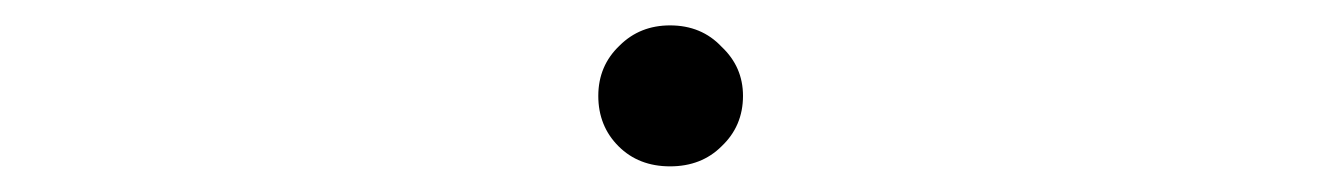

<svg xmlns="http://www.w3.org/2000/svg" viewBox="-20 -466 1040 149"><path d="M444.3 -391.6Q444.3 -415 460.9 -430.7Q476.6 -446.3 500 -446.3Q524.4 -446.3 540 -429.7Q556.6 -414.1 556.6 -391.6Q556.6 -368.2 540 -352.5Q524.4 -336.9 500 -336.9Q475.6 -336.9 460 -352.5Q444.3 -368.2 444.3 -391.6Z"/></svg>

Font: Gothic A1
Style: Regular
Weight: 400
Designer: HanYang I&C Co.,Ltd.
Version: Version 2.50